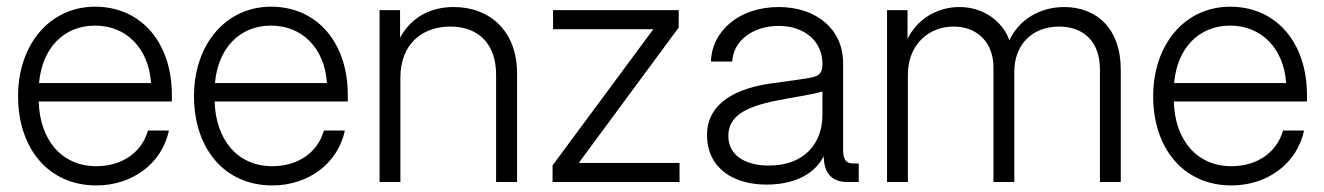

<svg xmlns="http://www.w3.org/2000/svg" viewBox="-20 -546 3973 576"><path d="M269 10.3C377.4 10.3 465.8 -55.7 486.8 -154.3H423.8C405.8 -89.8 347.2 -47.4 269 -47.4C164.6 -47.4 99.1 -127 96.2 -241.7H495.6V-261.2C495.6 -416 405.3 -525.9 265.1 -525.9C129.9 -525.9 34.2 -413.1 34.2 -257.3C34.2 -102.5 124 10.3 269 10.3ZM97.2 -296.9C106 -401.4 171.4 -469.2 265.1 -469.2C359.4 -469.2 426.3 -400.4 433.1 -296.9Z M796.9 10.3C905.3 10.3 993.7 -55.7 1014.6 -154.3H951.7C933.6 -89.8 875 -47.4 796.9 -47.4C692.4 -47.4 627 -127 624 -241.7H1023.4V-261.2C1023.4 -416 933.1 -525.9 793 -525.9C657.7 -525.9 562 -413.1 562 -257.3C562 -102.5 651.9 10.3 796.9 10.3ZM625 -296.9C633.8 -401.4 699.2 -469.2 793 -469.2C887.2 -469.2 954.1 -400.4 960.9 -296.9Z M1181.2 -313C1181.2 -414.6 1247.1 -466.3 1331.1 -466.3C1415.5 -466.3 1468.3 -414.1 1468.3 -321.8V0H1531.2V-325.7C1531.2 -454.1 1448.2 -524.9 1341.3 -524.9C1272.5 -524.9 1214.8 -495.6 1180.2 -433.1V-515.6H1118.7V0H1181.2Z M1637.7 0H2018.6V-57.1H1717.3V-58.6L2016.1 -463.4V-515.6H1639.2V-458.5H1939V-457L1637.7 -49.8Z M2279.3 7.8C2374 7.8 2429.2 -32.2 2450.7 -77.1L2452.1 -62.5C2456.5 -21.5 2481 0 2521 0H2556.2V-55.7H2538.6C2517.6 -55.7 2509.3 -67.9 2509.3 -97.2V-357.4C2509.3 -456.5 2431.2 -524.9 2315.9 -524.9C2199.2 -524.9 2115.7 -454.6 2112.8 -361.3H2176.8C2179.2 -421.9 2236.8 -468.3 2315.9 -468.3C2395 -468.3 2447.3 -420.9 2447.3 -355C2447.3 -326.2 2438.5 -318.4 2410.2 -312.5C2378.9 -307.6 2342.8 -302.2 2294.9 -295.9C2193.8 -282.2 2101.1 -239.7 2101.1 -141.1C2101.1 -41 2180.7 7.8 2279.3 7.8ZM2287.1 -49.3C2215.3 -49.3 2165 -80.1 2165 -138.2C2165 -195.8 2212.4 -225.1 2311.5 -244.6C2369.1 -256.3 2410.6 -260.7 2447.3 -271.5V-201.7C2447.3 -112.3 2389.6 -49.3 2287.1 -49.3Z M2641.1 0H2703.6V-321.8C2703.6 -413.1 2767.1 -466.3 2840.8 -466.3C2911.1 -466.3 2960.4 -419.4 2960.4 -343.3V0H3022.9V-330.6C3022.9 -412.6 3077.1 -466.3 3157.2 -466.3C3226.1 -466.3 3279.8 -425.8 3279.8 -337.4V0H3342.3V-337.4C3342.3 -460.4 3269.5 -524.9 3172.9 -524.9C3095.2 -524.9 3035.2 -483.4 3008.3 -425.3C2986.8 -482.9 2930.2 -524.9 2858.4 -524.9C2794.9 -524.9 2733.9 -492.2 2702.6 -429.7V-515.6H2641.1Z M3674.3 10.3C3782.7 10.3 3871.1 -55.7 3892.1 -154.3H3829.1C3811 -89.8 3752.4 -47.4 3674.3 -47.4C3569.8 -47.4 3504.4 -127 3501.5 -241.7H3900.9V-261.2C3900.9 -416 3810.5 -525.9 3670.4 -525.9C3535.2 -525.9 3439.5 -413.1 3439.5 -257.3C3439.5 -102.5 3529.3 10.3 3674.3 10.3ZM3502.4 -296.9C3511.2 -401.4 3576.7 -469.2 3670.4 -469.2C3764.6 -469.2 3831.5 -400.4 3838.4 -296.9Z"/></svg>

Font: Raveo Display Display Light
Style: Regular
Weight: 300
Designer: Jakub Foglar, Rasmus Andersson (Inter)
Foundry: Jakubfoglar.com
Version: Version 1.100;Glyphs 3.2.3 (3260)